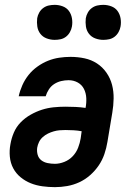

<svg xmlns="http://www.w3.org/2000/svg" viewBox="-20 -762 540 790"><path d="M206 8Q180 8 154.5 4.5Q129 1 106.5 -8Q84 -17 65 -32.5Q46 -48 34.5 -69.5Q23 -91 20.5 -117Q18 -143 23 -169Q27 -193 37 -216.5Q47 -240 65 -258.5Q83 -277 106 -290Q129 -303 152.5 -310.5Q176 -318 200.5 -320.5Q225 -323 249 -323Q270 -323 291 -322Q312 -321 332 -318Q336 -338 335 -358.5Q334 -379 325.5 -396Q317 -413 300 -422.5Q283 -432 262 -432Q247 -432 232 -428.5Q217 -425 203.5 -416.5Q190 -408 181 -394Q172 -380 168 -366H57Q62 -389 72 -411.5Q82 -434 97.5 -453.5Q113 -473 134 -488Q155 -503 177.5 -512Q200 -521 223.5 -524.5Q247 -528 270 -528Q300 -528 328 -522Q356 -516 379 -501Q402 -486 418 -463Q434 -440 441 -413Q448 -386 447.5 -356.5Q447 -327 442 -298L422 -178Q418 -153 409.5 -128Q401 -103 386 -81Q371 -59 350.5 -41Q330 -23 306 -12Q282 -1 256.5 3.5Q231 8 206 8ZM206 -88Q225 -88 245 -96Q265 -104 279.5 -119.5Q294 -135 301.5 -154.5Q309 -174 312 -193L316 -222Q300 -225 283 -226Q266 -227 249 -227Q237 -227 225 -226Q213 -225 201 -221.5Q189 -218 177.5 -212.5Q166 -207 156 -198Q146 -189 140.5 -177.5Q135 -166 133 -154Q131 -139 135 -125Q139 -111 150 -102.5Q161 -94 176 -91Q191 -88 206 -88ZM405 -598Q388 -598 372 -604Q356 -610 346 -623Q336 -636 333.5 -653Q331 -670 333 -687Q335 -699 341.5 -710.5Q348 -722 358.5 -729.5Q369 -737 381 -739.5Q393 -742 405 -742Q422 -742 438 -736Q454 -730 463.5 -717Q473 -704 476 -687Q479 -670 476 -653Q474 -641 467.5 -629.5Q461 -618 451 -610.5Q441 -603 429 -600.5Q417 -598 405 -598ZM205 -598Q188 -598 172 -604Q156 -610 146 -623Q136 -636 133.5 -653Q131 -670 133 -687Q135 -699 141.5 -710.5Q148 -722 158.5 -729.5Q169 -737 181 -739.5Q193 -742 205 -742Q222 -742 238 -736Q254 -730 263.5 -717Q273 -704 276 -687Q279 -670 276 -653Q274 -641 267.5 -629.5Q261 -618 251 -610.5Q241 -603 229 -600.5Q217 -598 205 -598Z"/></svg>

Font: Iosevka Term Curly
Style: Bold Italic
Weight: 700
Italic angle: -9°
Designer: Belleve Invis
Foundry: Belleve Invis
Version: Version 32.3.0